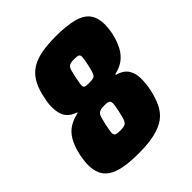

<svg xmlns="http://www.w3.org/2000/svg" viewBox="-194 -822 955 955"><g transform="rotate(-45 283.5 -344.0)"><path d="M233 8Q172 8 129.5 0Q87 -8 61.5 -25Q36 -42 24.5 -68Q13 -94 13 -129Q13 -143 15 -158.5Q17 -174 20 -192Q32 -245 50.5 -276.5Q69 -308 96.5 -325Q124 -342 160 -349V-353Q124 -364 106.5 -389.5Q89 -415 89 -461Q89 -481 92.5 -501Q96 -521 101 -541Q112 -584 131 -614Q150 -644 179.5 -662Q209 -680 251.5 -688Q294 -696 352 -696Q427 -696 475 -683.5Q523 -671 545 -642Q567 -613 567 -565Q567 -552 565.5 -538Q564 -524 561 -508Q550 -460 532.5 -428.5Q515 -397 489.5 -379Q464 -361 428 -353V-349Q453 -342 469.5 -329.5Q486 -317 495 -296Q504 -275 504 -241Q504 -227 502 -209.5Q500 -192 496 -172Q486 -126 469 -91.5Q452 -57 423 -35.5Q394 -14 347.5 -3Q301 8 233 8ZM248 -137Q269 -137 280 -141.5Q291 -146 297 -161Q303 -176 310 -209Q314 -227 316 -239Q318 -251 318 -258Q318 -269 314 -274Q310 -279 301.5 -280.5Q293 -282 279 -282Q264 -282 254 -279.5Q244 -277 237.5 -270Q231 -263 227 -248.5Q223 -234 217 -209Q214 -191 211.5 -179Q209 -167 209 -159Q209 -145 218 -141Q227 -137 248 -137ZM307 -414Q328 -414 337.5 -417.5Q347 -421 352.5 -435.5Q358 -450 365 -482Q369 -500 371 -512Q373 -524 373 -531Q373 -540 369.5 -544Q366 -548 358 -549.5Q350 -551 336 -551Q321 -551 312 -549Q303 -547 297 -540.5Q291 -534 287 -520Q283 -506 278 -482Q275 -463 272.5 -451.5Q270 -440 270 -433Q270 -424 273.5 -420Q277 -416 285.5 -415Q294 -414 307 -414Z"/></g></svg>

Font: Saira SemiCondensed Black
Style: Italic
Weight: 900
Width: 4
Italic angle: -12°
Designer: Hector Gatti with collaboration of the Omnibus-Type team
Foundry: Omnibus-Type
Version: Version 1.101